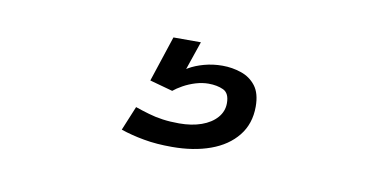

<svg xmlns="http://www.w3.org/2000/svg" viewBox="-36 -78 722 358"><g transform="rotate(10 325.0 101.0)"><path d="M301.5 201.5Q287 201.5 273.8 200.5Q260.5 199.5 248 197.2Q235.5 195 224.8 192.2Q214 189.5 204 186L223 140Q236 144.5 248.8 148.2Q261.5 152 275.8 154Q290 156 307 156Q331 156 349.2 149.5Q367.5 143 378 131Q388.5 119 388.5 103.5Q388.5 84.5 376.8 79Q365 73.5 348.5 73.5Q337 73.5 324.5 77.2Q312 81 301.2 87Q290.5 93 284 98.5L240.5 86.5L269 0H321L294.5 77.5L287.5 67.5Q293 59.5 305.2 52.2Q317.5 45 334 40.5Q350.5 36 368.5 36Q387 36 404 41.8Q421 47.5 431.8 61.5Q442.5 75.5 442.5 100.5Q442.5 133 424.2 155.8Q406 178.5 374.2 190Q342.5 201.5 301.5 201.5Z"/></g></svg>

Font: Trispace Thin Light
Style: Regular
Weight: 300
Version: Version 1.210